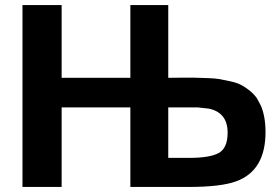

<svg xmlns="http://www.w3.org/2000/svg" viewBox="-20 -740 1103 760"><path d="M1031 -217Q1031 -64 914 -22Q854 0 726 0H496V-315H224V0H69V-720H224V-432H496V-720H646V-432Q659 -432 696 -432.5Q733 -433 749 -432.5Q765 -432 798 -431Q831 -430 848.5 -427Q866 -424 892.5 -418Q919 -412 935 -403.5Q951 -395 968 -381.5Q985 -368 997 -351L1013 -321Q1031 -278 1031 -217ZM728 -115Q811 -115 846 -134.5Q881 -154 881 -215Q881 -294 807 -310L761 -315H646V-115Z"/></svg>

Font: cwTeXHei
Style: Medium
Weight: 500
Version: Version 1.17